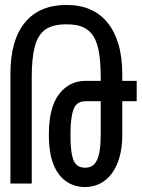

<svg xmlns="http://www.w3.org/2000/svg" viewBox="-20 -740 571 774"><path d="M322 14Q281 14 248 -8Q215 -30 196 -76Q177 -122 177 -197Q177 -308 218.5 -361Q260 -414 324 -414H386V-426Q386 -486 379.5 -526Q373 -566 358 -592Q342 -618 316 -630Q290 -642 248 -642Q193 -642 163 -621Q133 -600 120.5 -553Q108 -506 108 -431V0H22V-442Q22 -580 82 -651Q140 -720 248 -720Q356 -720 413 -649Q442 -614 457.5 -561.5Q473 -509 473 -439V-414H531V-332H473V-197Q473 -146 462 -107Q451 -68 431 -41Q410 -13 382.5 0.5Q355 14 322 14ZM323 -64Q339 -64 350.5 -70.5Q362 -77 370 -93Q386 -123 386 -197V-332H324Q301 -332 287 -317.5Q273 -303 268 -263Q266 -249 265 -233Q264 -217 264 -196Q264 -120 278 -90Q287 -74 298.5 -69Q310 -64 323 -64Z"/></svg>

Font: PlemolJP
Style: Regular
Weight: 400
Monospace: yes
Version: v2.0.4; ttfautohint (v1.8.4.7-5d5b-dirty) -l 6 -r 45 -G 200 